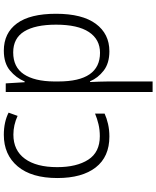

<svg xmlns="http://www.w3.org/2000/svg" viewBox="73 -655 818 1004"><g transform="rotate(-90 482.0 -153.0)"><path d="M270 10Q164 10 108.5 -61.5Q53 -133 53 -262Q53 -397 114 -469.5Q175 -542 279 -542Q313 -542 342.5 -535.5Q372 -529 395 -517L378 -470Q330 -492 280 -492Q198 -492 154 -432Q110 -372 110 -263Q110 -161 149 -100.5Q188 -40 272 -40Q305 -40 334.5 -47Q364 -54 390 -65V-15Q366 -4 335.5 3Q305 10 270 10Z M719 -542Q811 -542 861.5 -473.5Q912 -405 912 -269Q912 -132 859.5 -61Q807 10 716 10Q653 10 614.5 -20Q576 -50 559 -91H555Q556 -69 557 -44Q558 -19 558 4V236H503V-532H548L554 -433H558Q577 -478 615.5 -510Q654 -542 719 -542ZM710 -493Q633 -493 596 -437.5Q559 -382 558 -280V-257Q558 -39 708 -39Q778 -39 816.5 -97Q855 -155 855 -269Q855 -378 819.5 -435.5Q784 -493 710 -493Z"/></g></svg>

Font: Noto Sans Myanmar UI SemiCondensed Light
Style: Regular
Weight: 300
Width: 4
Designer: Monotype Design Team
Foundry: Monotype Imaging Inc.
Version: Version 2.103; ttfautohint (v1.8.4.7-5d5b)